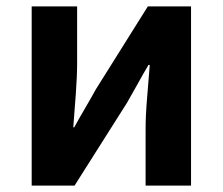

<svg xmlns="http://www.w3.org/2000/svg" viewBox="-20 -580 696 600"><path d="M79 0V-560H221V-383Q221 -341 217 -288Q213 -235 209 -182H212Q226 -208 246 -242Q266 -276 279 -300L442 -560H577V0H435V-176Q435 -219 439.5 -272Q444 -325 448 -377H444Q429 -352 410 -317.5Q391 -283 377 -259L213 0Z"/></svg>

Font: Source Han Sans TC
Style: Bold
Weight: 700
Designer: Ryoko NISHIZUKA Ë•øÂ°öÊ∂ºÂ≠ê (kana, bopomofo & ideographs); Paul D. Hunt (Latin, Greek & Cyrillic); Sandoll Communicatio
Foundry: Adobe
Version: Version 2.004;hotconv 1.0.118;makeotfexe 2.5.65603